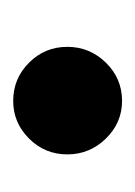

<svg xmlns="http://www.w3.org/2000/svg" viewBox="23 -228 205 291"><g transform="rotate(-90 125.5 -82.5)"><path d="M118 -165Q152 -165 176 -141Q200 -117 200 -83Q200 -49 176 -24.5Q152 0 118 0Q85 0 61 -24.5Q37 -49 37 -83Q37 -117 61 -141Q85 -165 118 -165Z"/></g></svg>

Font: RonaldsonGothic
Style: Regular
Weight: 400
Designer: Mr. Robertson for MacKellar, Smiths & Jordan Co. Philadelphia
Foundry: CAT-Fonts Peter Wiegel
Version: Version 1.000